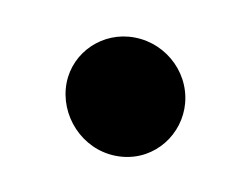

<svg xmlns="http://www.w3.org/2000/svg" viewBox="-25 -144 192 147"><g transform="rotate(5 70.5 -70.0)"><path d="M25 -72C25 -47 45.3 -24 72.5 -24C98.1 -24 117 -45.2 117 -69C117 -94.7 95.7 -116 69.5 -116C45.6 -116 25 -97 25 -72Z"/></g></svg>

Font: Just Breathe
Style: Bd
Weight: 400
Foundry: Cannot Into Space Fonts
Version: Version 0.72